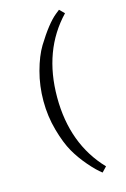

<svg xmlns="http://www.w3.org/2000/svg" viewBox="-129 -769 639 974"><g transform="rotate(-15 191.0 -282.5)"><path d="M157 -558Q218 -657 264 -694L284 -710L309 -685Q160 -529 160 -283Q160 -37 309 119L284 145Q256 124 219 81Q182 38 156 -7.5Q130 -53 109 -127.5Q88 -202 88 -282Q88 -362 108 -436Q128 -510 157 -558Z"/></g></svg>

Font: Caladea
Style: Regular
Weight: 400
Designer: Carolina Giovagnoli and Andres Torresi
Foundry: Carolina Giovagnoli and Andres Torresi
Version: Version 1.002